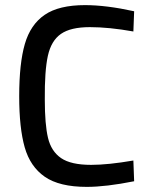

<svg xmlns="http://www.w3.org/2000/svg" viewBox="-20 -719 584 750"><path d="M55 -343Q55 -471 77 -547Q99 -623 154.5 -661Q210 -699 312 -699Q395 -699 504 -675L501 -596Q406 -613 331 -613Q256 -613 218 -586.5Q180 -560 167 -501Q154 -442 155 -330Q155 -233 167.5 -180.5Q180 -128 218.5 -101.5Q257 -75 336 -75Q402 -75 501 -92L504 -11Q394 11 319 11Q212 11 155 -28.5Q98 -68 76.5 -143.5Q55 -219 55 -343Z"/></svg>

Font: Cairo SemiBold
Style: Regular
Weight: 600
Designer: Mohamed Gaber, the designers of Titillium
Foundry: Kief Type Foundry
Version: Version 2.009; ttfautohint (v1.5.33-1714) -l 8 -r 50 -G 200 